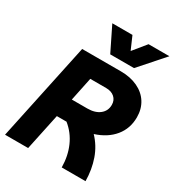

<svg xmlns="http://www.w3.org/2000/svg" viewBox="-216 -1058 1088 1188"><g transform="rotate(30 328.5 -464.5)"><path d="M152 -698H429Q497 -698 549 -673.5Q601 -649 629 -604.5Q657 -560 657 -501Q657 -421 609.5 -363Q562 -305 477 -278Q528 -225 553 -154Q578 -83 579 0H409Q408 -82 378.5 -148.5Q349 -215 293 -260H224L169 0H4ZM364 -395Q419 -395 451.5 -421Q484 -447 484 -490Q484 -523 461.5 -543Q439 -563 401 -563H288L253 -395ZM378 -929 418 -837 493 -929H642L489 -756H319L234 -929Z"/></g></svg>

Font: Azeret Mono
Style: Bold Italic
Weight: 700
Italic angle: -12°
Designer: Martin Vácha
Foundry: Displaay
Version: Version 1.000; Glyphs 3.0.3, build 3074